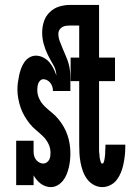

<svg xmlns="http://www.w3.org/2000/svg" viewBox="-20 -755 540 783"><path d="M187 8Q176 8 165 4Q154 0 145.5 -6.5Q137 -13 129.5 -22Q122 -31 117 -40V0H46V-181H117V-136Q117 -127 119.5 -118.5Q122 -110 127 -103.5Q132 -97 140 -92.5Q148 -88 157 -88Q164 -88 170.5 -92.5Q177 -97 180.5 -103.5Q184 -110 185 -117.5Q186 -125 186 -132Q186 -151 177.5 -168.5Q169 -186 155.5 -199Q142 -212 127.5 -224Q113 -236 101 -251Q89 -266 79.5 -282.5Q70 -299 64 -316.5Q58 -334 54.5 -353Q51 -372 51 -390Q51 -405 53 -419Q55 -433 58 -447.5Q61 -462 66 -475.5Q71 -489 79 -501Q87 -513 99.5 -520.5Q112 -528 127 -528Q142 -528 156.5 -520.5Q171 -513 181 -501.5Q191 -490 198 -476Q205 -462 210 -447Q209 -471 197 -491Q185 -511 174.5 -532.5Q164 -554 158 -576.5Q152 -599 152 -622Q152 -645 159 -667Q166 -689 183 -705.5Q200 -722 222 -728.5Q244 -735 267 -735H344V-651H267Q259 -651 250.5 -650Q242 -649 234.5 -645Q227 -641 222.5 -633.5Q218 -626 218 -618Q218 -601 224 -586Q230 -571 236 -556Q242 -541 248.5 -526.5Q255 -512 259.5 -496.5Q264 -481 265.5 -464.5Q267 -448 267 -432V-384H196Q196 -393 193.5 -401Q191 -409 186 -416Q181 -423 173 -427.5Q165 -432 157 -432Q150 -432 144.5 -427Q139 -422 136.5 -415.5Q134 -409 133 -402Q132 -395 132 -388Q132 -369 140.5 -351.5Q149 -334 162.5 -321Q176 -308 190.5 -296.5Q205 -285 217.5 -270Q230 -255 239.5 -238.5Q249 -222 255 -204.5Q261 -187 264 -168Q267 -149 267 -130Q267 -115 265.5 -100.5Q264 -86 260.5 -71.5Q257 -57 251.5 -43.5Q246 -30 237 -18.5Q228 -7 215 0.5Q202 8 187 8ZM397 8Q379 8 362.5 -1Q346 -10 335 -25Q324 -40 318 -57Q312 -74 308.5 -92Q305 -110 304 -128.5Q303 -147 303 -165V-424H268V-520H303V-735H384V-520H449V-424H384V-165Q384 -161 384 -157Q384 -153 384 -149Q384 -145 384 -141Q384 -137 384.5 -133Q385 -129 385.5 -125Q386 -121 386 -117Q386 -113 387 -109Q388 -105 389 -101Q390 -97 391.5 -92.5Q393 -88 397 -88Q401 -88 402.5 -92Q404 -96 405 -100Q406 -104 406.5 -107.5Q407 -111 407.5 -115Q408 -119 408.5 -123Q409 -127 409 -130.5Q409 -134 409 -138Q409 -142 409.5 -146Q410 -150 410 -153.5Q410 -157 410 -161V-165H491V-156Q491 -138 489 -120.5Q487 -103 483.5 -86Q480 -69 473.5 -52.5Q467 -36 456.5 -22Q446 -8 430 0Q414 8 397 8Z"/></svg>

Font: Iosevka Curly Slab
Style: Bold
Weight: 700
Monospace: yes
Designer: Belleve Invis
Foundry: Belleve Invis
Version: Version 22.1.2; ttfautohint (v1.8.4)